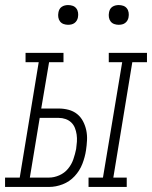

<svg xmlns="http://www.w3.org/2000/svg" viewBox="-63 -739 601 759"><path d="M287 0V-37H344L420 -493H367V-530H518V-493H460L385 -37H438V0ZM-43 0V-37H15L90 -493H38V-530H188V-493H131L100 -310H169Q189 -310 208 -305Q227 -300 241.5 -288.5Q256 -277 265 -260Q274 -243 278 -224Q282 -205 281 -185Q280 -165 277 -145Q273 -118 262.5 -91Q252 -64 232 -42.5Q212 -21 185 -10.5Q158 0 131 0ZM131 -37Q151 -37 171.5 -46Q192 -55 206 -72Q220 -89 227 -109.5Q234 -130 238 -150Q240 -164 241 -178.5Q242 -193 240 -207Q238 -221 233 -233.5Q228 -246 218.5 -255Q209 -264 196 -268.5Q183 -273 169 -273H94L55 -37ZM406 -641Q397 -641 388.5 -644Q380 -647 374.5 -654Q369 -661 367.5 -670.5Q366 -680 368 -690Q369 -696 372 -702Q375 -708 381 -712Q387 -716 393.5 -717.5Q400 -719 406 -719Q416 -719 424.5 -716Q433 -713 438.5 -706Q444 -699 445.5 -689.5Q447 -680 445 -670Q444 -664 440.5 -658Q437 -652 431.5 -648Q426 -644 419.5 -642.5Q413 -641 406 -641ZM206 -641Q197 -641 188.5 -644Q180 -647 174.5 -654Q169 -661 167.5 -670.5Q166 -680 168 -690Q169 -696 172 -702Q175 -708 181 -712Q187 -716 193.5 -717.5Q200 -719 206 -719Q216 -719 224.5 -716Q233 -713 238.5 -706Q244 -699 245.5 -689.5Q247 -680 245 -670Q244 -664 240.5 -658Q237 -652 231.5 -648Q226 -644 219.5 -642.5Q213 -641 206 -641Z"/></svg>

Font: Iosevka Slab XLtObl
Style: Regular
Weight: 200
Italic angle: -9°
Monospace: yes
Designer: Belleve Invis
Foundry: Belleve Invis
Version: Version 11.1.1; ttfautohint (v1.8.3)